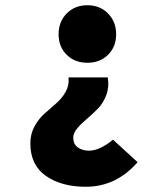

<svg xmlns="http://www.w3.org/2000/svg" viewBox="-20 -532 640 734"><path d="M308 182Q215 182 155.5 140.5Q96 99 96 16Q96 -20 112 -49Q128 -78 150.5 -98Q173 -118 195 -137Q217 -156 231 -181Q245 -206 242 -236H392Q398 -200 386.5 -169Q375 -138 354.5 -117Q334 -96 312.5 -78Q291 -60 275.5 -41.5Q260 -23 260 -6Q260 19 277.5 31.5Q295 44 320 44Q361 44 412 2L506 88Q424 182 308 182ZM393 -322.5Q362 -292 314 -292Q266 -292 235 -322.5Q204 -353 204 -401Q204 -449 235 -480.5Q266 -512 314 -512Q362 -512 393 -480.5Q424 -449 424 -401Q424 -353 393 -322.5Z"/></svg>

Font: TypoPRO Source Code Pro
Style: Regular
Weight: 900
Monospace: yes
Designer: Paul D. Hunt, Teo Tuominen
Foundry: Adobe Systems Incorporated
Version: Version 2.010;PS 1.0;hotconv 1.0.84;makeotf.lib2.5.63406